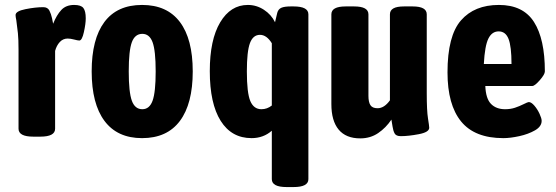

<svg xmlns="http://www.w3.org/2000/svg" viewBox="-20 -551 2251 777"><path d="M55 -30V-349Q55 -393 52.5 -416.5Q50 -440 46 -469Q43 -483 43 -490Q43 -506 83.5 -514Q124 -522 155 -522Q173 -522 180 -508Q187 -494 190.5 -477.5Q194 -461 195 -455Q209 -490 228 -510.5Q247 -531 280 -531Q308 -531 317.5 -518.5Q327 -506 327 -477Q327 -455 319.5 -421Q312 -387 301 -387Q295 -387 280 -391Q265 -395 254 -395Q235 -395 222 -381Q209 -367 203 -345V-30Q203 2 143 2H115Q55 2 55 -30Z M351 -262Q351 -393 402.5 -462Q454 -531 555 -531Q656 -531 708 -462Q760 -393 760 -262Q760 -131 708 -61.5Q656 8 555 8Q455 8 403 -61.5Q351 -131 351 -262ZM610 -262Q610 -346 597.5 -380Q585 -414 556 -414Q526 -414 513.5 -380Q501 -346 501 -262Q501 -178 513.5 -143.5Q526 -109 556 -109Q585 -109 597.5 -143.5Q610 -178 610 -262Z M1080 174V-22Q1046 8 998 8Q917 8 873 -62Q829 -132 829 -263Q829 -390 871 -460.5Q913 -531 983 -531Q1018 -531 1048 -511.5Q1078 -492 1093 -461L1102 -499Q1106 -514 1118.5 -519.5Q1131 -525 1156 -525H1168Q1228 -525 1228 -493V174Q1228 206 1168 206H1140Q1080 206 1080 174ZM1080 -124V-376Q1059 -410 1032 -410Q1004 -410 991.5 -376.5Q979 -343 979 -262Q979 -175 993 -142Q1007 -109 1038 -109Q1061 -109 1080 -124Z M1321 -130V-493Q1321 -525 1379 -525H1413Q1471 -525 1471 -493V-163Q1471 -138 1479 -125.5Q1487 -113 1508 -113Q1535 -113 1558 -145V-493Q1558 -509 1572 -517Q1586 -525 1615 -525H1650Q1707 -525 1707 -493V-174Q1707 -103 1712 -72Q1717 -41 1717 -34Q1717 -16 1675 -8Q1633 0 1602 0Q1583 0 1577 -11Q1571 -22 1568.5 -39.5Q1566 -57 1564 -67Q1542 -34 1510.5 -12.5Q1479 9 1438 9Q1380 9 1350.5 -26.5Q1321 -62 1321 -130Z M1791 -258Q1791 -406 1845.5 -468.5Q1900 -531 1999 -531Q2097 -531 2141 -462Q2185 -393 2185 -262Q2185 -250 2164.5 -226.5Q2144 -203 2134 -203H1944Q1946 -152 1967 -130.5Q1988 -109 2024 -109Q2046 -109 2064 -115Q2082 -121 2099 -129.5Q2116 -138 2120 -138Q2130 -138 2142.5 -123.5Q2155 -109 2163.5 -90.5Q2172 -72 2172 -62Q2172 -39 2145 -23.5Q2118 -8 2081.5 0Q2045 8 2017 8Q1901 8 1846 -59.5Q1791 -127 1791 -258ZM2050 -292Q2050 -363 2038 -393.5Q2026 -424 1998 -424Q1971 -424 1956.5 -395Q1942 -366 1938 -292Z"/></svg>

Font: Asap Condensed
Style: Bold
Weight: 700
Designer: Pablo Cosgaya
Foundry: Omnibus-Type
Version: Version 1.010; ttfautohint (v1.8)